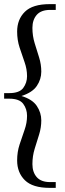

<svg xmlns="http://www.w3.org/2000/svg" viewBox="-25 -760 315 930"><path d="M216 150Q133 150 95.5 113Q58 76 58 17Q58 -24 70 -60.5Q82 -97 94 -131Q106 -165 106 -199Q106 -232 87.5 -257Q69 -282 20 -282H-5V-309H20Q69 -309 87.5 -334Q106 -359 106 -391Q106 -425 94 -459Q82 -493 70 -529.5Q58 -566 58 -607Q58 -666 95.5 -703Q133 -740 216 -740H245V-712H218Q174 -712 153 -688Q132 -664 132 -625Q132 -586 143 -550.5Q154 -515 164.5 -481.5Q175 -448 175 -413Q175 -376 153.5 -344Q132 -312 79 -295Q132 -279 153.5 -246.5Q175 -214 175 -177Q175 -142 164.5 -108.5Q154 -75 143 -39.5Q132 -4 132 35Q132 74 153 98Q174 122 218 122H245V150Z"/></svg>

Font: Spectral ExtraBold
Style: Regular
Weight: 800
Designer: Jean-Baptiste Levee
Foundry: Production Type
Version: Version 2.001